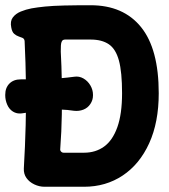

<svg xmlns="http://www.w3.org/2000/svg" viewBox="-63 -703 646 733"><path d="M-43 -341Q-43 -368 -27 -384Q-11 -400 16 -400Q68 -400 118.5 -401.5Q169 -403 220 -410Q239 -413 255.5 -403.5Q272 -394 282 -377Q292 -360 292 -341V-339Q292 -321 282 -306Q272 -291 255.5 -284.5Q239 -278 220 -280Q169 -288 119.5 -283Q70 -278 19 -270Q1 -268 -13.5 -277Q-28 -286 -35.5 -303.5Q-43 -321 -43 -339ZM107 10Q87 10 68 1Q49 -8 38 -23.5Q27 -39 28 -60Q33 -146 35 -225.5Q37 -305 36 -383.5Q35 -462 31 -546Q30 -555 23.5 -558Q17 -561 8 -564Q-1 -567 -9 -574Q-17 -581 -20 -598Q-25 -622 -14 -636.5Q-3 -651 16.5 -659Q36 -667 57 -671Q79 -675 109 -678Q139 -681 182 -682Q225 -683 283 -683Q408 -683 475.5 -599.5Q543 -516 543 -347Q543 -236 506.5 -156Q470 -76 405.5 -33Q341 10 258 10ZM167 -135Q166 -129 170 -124.5Q174 -120 180 -120H258Q302 -120 334.5 -143.5Q367 -167 385 -217.5Q403 -268 403 -347Q403 -428 391 -472Q379 -516 352.5 -534Q326 -552 283 -552H186Q177 -552 173.5 -546Q170 -540 169.5 -529.5Q169 -519 169 -506Q172 -452 173 -391.5Q174 -331 173 -266Q172 -201 167 -135Z"/></svg>

Font: Winky Sans SemiBold
Style: Regular
Weight: 600
Designer: Simon Atzbach
Foundry: typofactur
Version: Version 1.205